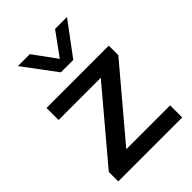

<svg xmlns="http://www.w3.org/2000/svg" viewBox="-233 -912 1017 1017"><g transform="rotate(-45 275.0 -404.0)"><path d="M38.5 0V-71L361 -453.5H45V-544H511.5V-472.5L189 -90.5H517.5V0ZM232 -623.5 94.5 -808H184L278.5 -678L373 -808H462.5L325 -623.5Z"/></g></svg>

Font: Encode Sans Exp Md
Style: Regular
Weight: 500
Width: 7
Designer: Multiple Designers
Foundry: Impallari Type
Version: Version 3.002; ttfautohint (v1.8.3) -l 8 -r 50 -G 200 -x 14 